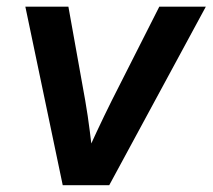

<svg xmlns="http://www.w3.org/2000/svg" viewBox="-20 -542 623 562"><path d="M163.6 0 54.2 -522.5H180.2L229.5 -247.6Q237.3 -202.6 242.9 -157.7Q248.5 -112.8 253.9 -67.4H222.7Q242.7 -112.8 263.7 -157.7Q284.7 -202.6 307.1 -247.6L446.3 -522.5H582.5L299.8 0Z"/></svg>

Font: Inter 28pt SemiBold
Style: Italic
Weight: 600
Italic angle: -9.3988°
Designer: Rasmus Andersson
Foundry: rsms
Version: Version 4.001;git-66647c0bb